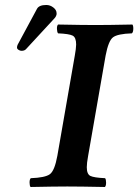

<svg xmlns="http://www.w3.org/2000/svg" viewBox="-20 -745 552 767"><path d="M332 -122.1Q326.7 -93.3 326.7 -77.1Q326.7 -49.3 341.1 -42.2Q355.5 -35.2 399.9 -33.2Q403.8 -28.3 403.8 -15.1Q403.8 -2 398.9 2Q298.8 0 249 0Q200.2 0 102.1 2Q98.1 -2.9 98.1 -15.9Q98.1 -28.8 103 -33.2Q160.2 -35.2 179.2 -49.1Q198.2 -63 209 -122.1L278.8 -522.9Q283.7 -549.8 284.2 -566.9Q284.2 -595.7 270 -602.8Q255.9 -609.9 211.9 -611.8Q208 -616.7 207.5 -629.4Q207 -642.1 211.9 -647Q312 -645 361.8 -645Q410.6 -645 508.8 -647Q512.7 -643.1 512.5 -629.6Q512.2 -616.2 506.8 -611.8Q449.7 -609.9 431.4 -595.9Q413.1 -582 401.9 -522.9ZM165 -725.1Q180.2 -725.1 193.1 -715.1Q206.1 -705.1 206.1 -691.9V-688Q204.1 -678.2 196.8 -670.9L84 -548.8Q78.1 -542 65.9 -542Q60.1 -542 54 -545.9Q47.9 -549.8 47.9 -555.2Q47.9 -561 50.8 -566.9L127.9 -710Q136.2 -725.1 165 -725.1Z"/></svg>

Font: Linux Libertine
Style: Semibold Italic
Weight: 600
Italic angle: -11.5°
Designer: Philipp H. Poll
Foundry: Philipp H. Poll
Version: Version 5.1.2 ; ttfautohint (v0.9)